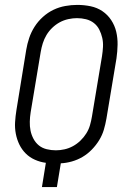

<svg xmlns="http://www.w3.org/2000/svg" viewBox="-20 -763 515 783"><path d="M151 0 167 -99Q144 -102 122.5 -111.5Q101 -121 85 -137Q69 -153 59 -173.5Q49 -194 44.5 -217.5Q40 -241 41.5 -265Q43 -289 47 -314L87 -560Q91 -584 99 -608Q107 -632 121 -654Q135 -676 155 -694Q175 -712 198 -723Q221 -734 246 -738.5Q271 -743 295 -743Q323 -743 349.5 -737.5Q376 -732 397.5 -717.5Q419 -703 433.5 -681Q448 -659 454 -633.5Q460 -608 459.5 -580.5Q459 -553 455 -525L414 -279Q410 -256 403.5 -234Q397 -212 384.5 -191.5Q372 -171 354.5 -153Q337 -135 316.5 -123Q296 -111 273 -104.5Q250 -98 228 -97L212 0ZM208 -150Q225 -150 243 -154Q261 -158 277.5 -167Q294 -176 308 -189.5Q322 -203 332 -219Q342 -235 347 -252.5Q352 -270 355 -288L396 -534Q399 -553 400 -572Q401 -591 397 -608.5Q393 -626 385 -642Q377 -658 363 -669Q349 -680 331 -684.5Q313 -689 294 -689Q277 -689 258.5 -685Q240 -681 223.5 -672Q207 -663 193 -649.5Q179 -636 169.5 -620Q160 -604 154.5 -586.5Q149 -569 146 -551L105 -305Q102 -286 101.5 -267Q101 -248 104.5 -230.5Q108 -213 116.5 -197Q125 -181 138.5 -170Q152 -159 170.5 -154.5Q189 -150 208 -150Z"/></svg>

Font: Iosevka QP Light
Style: Italic
Weight: 300
Italic angle: -9°
Designer: Belleve Invis
Foundry: Belleve Invis
Version: Version 20.0.0; ttfautohint (v1.8.4)